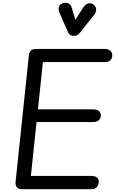

<svg xmlns="http://www.w3.org/2000/svg" viewBox="-20 -1354 842 1374"><path d="M136.5 0Q110.5 0 99.8 -15Q89 -30 91.5 -53.5L186.5 -957.5Q189 -982 201.5 -993Q214 -1004 243 -1004H727.5Q755.5 -1004 769.5 -991Q783.5 -978 783.5 -958Q783.5 -937 770.5 -923.5Q757.5 -910 730.5 -910H287L251.5 -571.5H646Q673.5 -571.5 687.8 -559.5Q702 -547.5 702 -527Q702 -508 687.5 -494.2Q673 -480.5 645 -480.5H241.5L201 -95H632Q660.5 -95 673.5 -84Q686.5 -73 686.5 -53.5Q686.5 -32.5 674 -16.2Q661.5 0 635 0ZM507.5 -1097.5Q497 -1097.5 485.2 -1103Q473.5 -1108.5 467.5 -1122L407.5 -1258Q394 -1288.5 402.5 -1307.2Q411 -1326 430 -1331.5Q450.5 -1338 469 -1329.8Q487.5 -1321.5 492.5 -1301.5L519.5 -1212.5L577 -1302Q596 -1329 616.5 -1330.8Q637 -1332.5 652 -1319.5Q668 -1305 668 -1285.2Q668 -1265.5 655 -1249.5L549.5 -1117Q539.5 -1104.5 528.8 -1101Q518 -1097.5 507.5 -1097.5Z"/></svg>

Font: Edu SA Hand Medium
Style: Regular
Weight: 500
Designer: Tina and Corey Anderson, Eben Sorkin, Mirko Velimirovic
Foundry: Google for Education
Version: Version 2.000